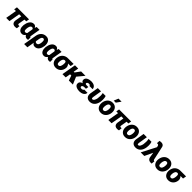

<svg xmlns="http://www.w3.org/2000/svg" viewBox="859 -3649 6720 6720"><g transform="rotate(45 4219.0 -289.5)"><path d="M666 -528.3 645 -410.2H48.3L68.8 -528.3ZM315.9 -528.3 224.1 0H63.5L155.3 -528.3ZM418 -528.3H579.1L518.1 -175.8Q516.1 -158.7 518.1 -147.7Q520 -136.7 528.6 -131.1Q537.1 -125.5 554.7 -124.5Q565.4 -124 575.7 -125Q585.9 -126 596.7 -127L585 -7.8Q564 -1.5 542.2 1.7Q520.5 4.9 498.5 4.9Q448.2 3.9 415 -15.4Q381.8 -34.7 366.7 -70.6Q351.6 -106.4 356 -156.2Z M671.9 -249.5 673.3 -259.8Q679.2 -308.1 695.3 -357.9Q711.4 -407.7 739.7 -449.2Q768.1 -490.7 810.1 -515.4Q852.1 -540 909.2 -538.1Q947.3 -536.6 972.4 -517.1Q997.6 -497.6 1012.9 -466.6Q1028.3 -435.5 1035.6 -399.2Q1043 -362.8 1044.9 -326.9Q1046.9 -291 1045.9 -262.7L1044.9 -250Q1038.1 -211.4 1022.7 -165.8Q1007.3 -120.1 982.4 -79.6Q957.5 -39.1 921.9 -13.7Q886.2 11.7 838.4 10.7Q785.2 9.3 750.7 -14.4Q716.3 -38.1 697.5 -76.2Q678.7 -114.3 673.1 -159.7Q667.5 -205.1 671.9 -249.5ZM835 -259.8 834 -249.5Q832 -231.4 831.3 -209.2Q830.6 -187 834.5 -166.3Q838.4 -145.5 850.8 -131.6Q863.3 -117.7 888.7 -116.7Q914.6 -115.2 933.1 -125.2Q951.7 -135.3 964.4 -152.8Q977.1 -170.4 984.6 -192.1Q992.2 -213.9 995.6 -235.8L1000.5 -274.9Q1002 -293 1002.2 -316.2Q1002.4 -339.4 997.3 -360.8Q992.2 -382.3 978.8 -396.7Q965.3 -411.1 939.9 -411.6Q911.1 -412.6 892.1 -397.7Q873 -382.8 861.3 -358.9Q849.6 -335 843.5 -308.3Q837.4 -281.7 835 -259.8ZM1042 -528.3H1184.6L1125 -179.7Q1124 -172.9 1122.8 -163.1Q1121.6 -153.3 1122.1 -143.6Q1122.6 -133.8 1127 -127Q1131.3 -120.1 1141.6 -119.1Q1143.6 -118.7 1145.5 -119.1Q1147.5 -119.6 1149.4 -120.1L1149.9 0.5Q1136.2 5.9 1122.6 7.8Q1108.9 9.8 1094.2 9.3Q1064 8.3 1039.1 -2.9Q1014.2 -14.2 996.3 -33.9Q978.5 -53.7 968.8 -79.8Q959 -106 959 -136.2L1005.9 -424.8Z M1154.8 203.1 1237.8 -282.2Q1245.6 -337.4 1268.6 -384.5Q1291.5 -431.6 1327.6 -466.8Q1363.8 -502 1411.6 -520.8Q1459.5 -539.6 1518.1 -538.1Q1575.7 -537.1 1615 -513.4Q1654.3 -489.7 1677.2 -450.7Q1700.2 -411.6 1708 -363.3Q1715.8 -314.9 1710.9 -264.2L1710 -253.9Q1704.1 -206.1 1687.7 -158.4Q1671.4 -110.8 1643.1 -72Q1614.7 -33.2 1573.5 -10.5Q1532.2 12.2 1476.6 10.3Q1427.7 8.8 1398.2 -17.1Q1368.7 -43 1353.8 -83Q1338.9 -123 1333 -167.2Q1327.1 -211.4 1325.2 -249Q1333 -246.1 1340.8 -243.4Q1348.6 -240.7 1356.7 -238.5Q1364.7 -236.3 1373 -234.4Q1369.1 -204.6 1373 -178Q1377 -151.4 1393.8 -134Q1410.6 -116.7 1445.8 -115.7Q1473.6 -115.2 1492.4 -128.2Q1511.2 -141.1 1522.9 -162.1Q1534.7 -183.1 1540.8 -207.3Q1546.9 -231.4 1549.3 -253.9L1550.3 -264.2Q1551.8 -281.2 1552.7 -305.9Q1553.7 -330.6 1550 -354.2Q1546.4 -377.9 1533.7 -394.3Q1521 -410.6 1495.1 -412.1Q1467.8 -413.1 1449.7 -398.4Q1431.6 -383.8 1420.7 -360.4Q1409.7 -336.9 1403.8 -311.3Q1397.9 -285.6 1395 -265.1L1315.4 203.1Z M1762.7 -249.5 1764.2 -259.8Q1770 -308.1 1786.1 -357.9Q1802.2 -407.7 1830.6 -449.2Q1858.9 -490.7 1900.9 -515.4Q1942.9 -540 2000 -538.1Q2038.1 -536.6 2063.2 -517.1Q2088.4 -497.6 2103.8 -466.6Q2119.1 -435.5 2126.5 -399.2Q2133.8 -362.8 2135.7 -326.9Q2137.7 -291 2136.7 -262.7L2135.7 -250Q2128.9 -211.4 2113.5 -165.8Q2098.1 -120.1 2073.2 -79.6Q2048.3 -39.1 2012.7 -13.7Q1977.1 11.7 1929.2 10.7Q1876 9.3 1841.6 -14.4Q1807.1 -38.1 1788.3 -76.2Q1769.5 -114.3 1763.9 -159.7Q1758.3 -205.1 1762.7 -249.5ZM1925.8 -259.8 1924.8 -249.5Q1922.9 -231.4 1922.1 -209.2Q1921.4 -187 1925.3 -166.3Q1929.2 -145.5 1941.7 -131.6Q1954.1 -117.7 1979.5 -116.7Q2005.4 -115.2 2023.9 -125.2Q2042.5 -135.3 2055.2 -152.8Q2067.9 -170.4 2075.4 -192.1Q2083 -213.9 2086.4 -235.8L2091.3 -274.9Q2092.8 -293 2093 -316.2Q2093.3 -339.4 2088.1 -360.8Q2083 -382.3 2069.6 -396.7Q2056.2 -411.1 2030.8 -411.6Q2002 -412.6 1982.9 -397.7Q1963.9 -382.8 1952.1 -358.9Q1940.4 -335 1934.3 -308.3Q1928.2 -281.7 1925.8 -259.8ZM2132.8 -528.3H2275.4L2215.8 -179.7Q2214.8 -172.9 2213.6 -163.1Q2212.4 -153.3 2212.9 -143.6Q2213.4 -133.8 2217.8 -127Q2222.2 -120.1 2232.4 -119.1Q2234.4 -118.7 2236.3 -119.1Q2238.3 -119.6 2240.2 -120.1L2240.7 0.5Q2227.1 5.9 2213.4 7.8Q2199.7 9.8 2185.1 9.3Q2154.8 8.3 2129.9 -2.9Q2105 -14.2 2087.2 -33.9Q2069.3 -53.7 2059.6 -79.8Q2049.8 -106 2049.8 -136.2L2096.7 -424.8Z M2303.7 -255.4 2305.2 -265.6Q2312 -324.7 2334.7 -372.6Q2357.4 -420.4 2394.3 -454.8Q2431.2 -489.3 2480.2 -508.5Q2529.3 -527.8 2588.9 -529.8Q2603.5 -513.2 2612.1 -496.8Q2620.6 -480.5 2631.6 -466.1Q2642.6 -451.7 2664.1 -441.9Q2700.2 -425.3 2728.5 -395.5Q2756.8 -365.7 2772.7 -328.4Q2788.6 -291 2786.1 -250.5L2785.2 -239.7Q2780.3 -185.1 2758.8 -138.9Q2737.3 -92.8 2701.9 -58.8Q2666.5 -24.9 2619.6 -6.6Q2572.8 11.7 2516.6 10.7Q2459 9.8 2416.7 -11.7Q2374.5 -33.2 2347.7 -69.8Q2320.8 -106.4 2309.8 -154.1Q2298.8 -201.7 2303.7 -255.4ZM2465.8 -265.6 2464.4 -255.4Q2462.9 -235.4 2462.4 -211.7Q2461.9 -188 2467 -166.5Q2472.2 -145 2486.6 -130.9Q2501 -116.7 2528.3 -115.7Q2556.2 -114.7 2574.5 -128.9Q2592.8 -143.1 2604 -165.5Q2615.2 -188 2620.8 -213.1Q2626.5 -238.3 2628.9 -259.8L2629.9 -270Q2631.3 -287.1 2632.3 -309.3Q2633.3 -331.5 2629.4 -352.3Q2625.5 -373 2613 -387Q2600.6 -400.9 2576.2 -401.9Q2548.3 -402.8 2528.3 -390.9Q2508.3 -378.9 2495.4 -358.4Q2482.4 -337.9 2475.3 -313.5Q2468.3 -289.1 2465.8 -265.6ZM2872.6 -528.3 2850.1 -401.4H2575.7L2598.1 -528.3Z M3100.1 -528.3 3008.8 0H2848.1L2939.5 -528.3ZM3459.5 -528.3 3173.8 -184.6H3019.5L3027.8 -338.4H3104.5L3244.1 -528.3ZM3164.6 0 3089.4 -219.7 3243.2 -285.6 3364.3 0Z M3670.9 -287.6 3802.7 -287.1 3791 -219.7H3715.8Q3695.3 -219.7 3673.6 -214.8Q3651.9 -210 3635.5 -197.3Q3619.1 -184.6 3614.7 -160.6Q3612.3 -146 3617.2 -135.7Q3622.1 -125.5 3632.1 -119.1Q3642.1 -112.8 3654.3 -109.6Q3666.5 -106.4 3678.7 -106.4Q3696.8 -106 3715.6 -110.1Q3734.4 -114.3 3748.8 -125.2Q3763.2 -136.2 3768.1 -156.2L3930.2 -156.7Q3927.2 -109.9 3904.3 -77.6Q3881.3 -45.4 3845.2 -25.9Q3809.1 -6.3 3767.1 2.2Q3725.1 10.7 3684.6 10.3Q3649.4 9.3 3608.6 1.7Q3567.9 -5.9 3531.7 -23.7Q3495.6 -41.5 3473.1 -71.3Q3450.7 -101.1 3451.7 -146Q3452.6 -188.5 3473.6 -216.1Q3494.6 -243.7 3527.6 -259.3Q3560.5 -274.9 3598.4 -281.2Q3636.2 -287.6 3670.9 -287.6ZM3796.4 -252 3683.1 -252.4Q3655.3 -253.4 3623.8 -260.5Q3592.3 -267.6 3564.5 -282.5Q3536.6 -297.4 3519.3 -321.3Q3502 -345.2 3502.4 -379.9Q3502.9 -427.7 3528.3 -458.7Q3553.7 -489.7 3593.3 -507.3Q3632.8 -524.9 3677 -531.5Q3721.2 -538.1 3758.8 -537.6Q3796.9 -536.6 3833.3 -526.9Q3869.6 -517.1 3899.4 -497.3Q3929.2 -477.5 3947 -447Q3964.8 -416.5 3965.8 -374L3807.1 -375Q3806.6 -393.1 3797.4 -402.8Q3788.1 -412.6 3773.4 -416.3Q3758.8 -419.9 3742.2 -419.9Q3725.1 -419.4 3706.8 -414.1Q3688.5 -408.7 3674.8 -396.7Q3661.1 -384.8 3657.7 -365.2Q3655.3 -352.1 3660.2 -343.5Q3665 -335 3674.6 -330.3Q3684.1 -325.7 3695.3 -323.5Q3706.5 -321.3 3716.3 -321.3L3808.6 -320.8Z M4068.4 -528.3H4229L4175.8 -198.7Q4174.8 -189.9 4173.8 -176.5Q4172.9 -163.1 4174.3 -149.7Q4175.8 -136.2 4182.1 -126.7Q4188.5 -117.2 4202.1 -116.2Q4230 -114.3 4250.5 -131.3Q4271 -148.4 4284.9 -175Q4298.8 -201.7 4306.9 -230Q4314.9 -258.3 4317.9 -278.8Q4327.1 -340.8 4327.4 -404.8Q4327.6 -468.8 4314 -529.8L4458 -528.8Q4471.7 -489.3 4477.3 -447.3Q4482.9 -405.3 4481.9 -362.8Q4481 -320.3 4476.1 -278.8Q4468.8 -219.7 4448.2 -167Q4427.7 -114.3 4392.8 -73.7Q4357.9 -33.2 4308.3 -10.5Q4258.8 12.2 4193.8 10.7Q4146.5 9.8 4110.6 -5.9Q4074.7 -21.5 4051.5 -49.6Q4028.3 -77.6 4018.6 -116Q4008.8 -154.3 4013.7 -201.2Z M4529.8 -255.9 4530.8 -266.1Q4537.1 -323.2 4558.6 -373Q4580.1 -422.9 4616 -460.4Q4651.9 -498 4700.7 -518.8Q4749.5 -539.6 4810.1 -538.1Q4868.2 -537.1 4910.6 -515.6Q4953.1 -494.1 4980.5 -457.3Q5007.8 -420.4 5019.3 -372.3Q5030.8 -324.2 5025.9 -270L5024.9 -259.3Q5018.6 -202.6 4996.6 -153.3Q4974.6 -104 4938.7 -66.9Q4902.8 -29.8 4854 -9.3Q4805.2 11.2 4745.1 9.8Q4688 8.8 4645.3 -12.5Q4602.5 -33.7 4575.2 -70.1Q4547.9 -106.4 4536.4 -154.1Q4524.9 -201.7 4529.8 -255.9ZM4691.4 -266.1 4690.4 -255.9Q4689 -235.8 4688.7 -212.2Q4688.5 -188.5 4693.8 -166.7Q4699.2 -145 4713.6 -131.1Q4728 -117.2 4755.4 -116.2Q4784.7 -115.2 4804.4 -128.4Q4824.2 -141.6 4836.4 -163.6Q4848.6 -185.5 4855.2 -210.9Q4861.8 -236.3 4864.3 -259.8L4865.2 -270Q4866.7 -289.6 4866.9 -313.7Q4867.2 -337.9 4861.8 -359.9Q4856.4 -381.8 4841.8 -396.2Q4827.1 -410.6 4799.8 -411.6Q4770.5 -412.6 4750.7 -398.9Q4731 -385.3 4718.8 -363Q4706.5 -340.8 4700.2 -315.2Q4693.8 -289.6 4691.4 -266.1ZM4772 -613.3 4841.3 -782.2H4992.7L4873.5 -613.3Z M5720.7 -528.3 5699.7 -410.2H5103L5123.5 -528.3ZM5370.6 -528.3 5278.8 0H5118.2L5210 -528.3ZM5472.7 -528.3H5633.8L5572.8 -175.8Q5570.8 -158.7 5572.8 -147.7Q5574.7 -136.7 5583.3 -131.1Q5591.8 -125.5 5609.4 -124.5Q5620.1 -124 5630.4 -125Q5640.6 -126 5651.4 -127L5639.6 -7.8Q5618.7 -1.5 5596.9 1.7Q5575.2 4.9 5553.2 4.9Q5502.9 3.9 5469.7 -15.4Q5436.5 -34.7 5421.4 -70.6Q5406.2 -106.4 5410.6 -156.2Z M5724.6 -255.9 5725.6 -266.1Q5731.9 -323.2 5753.4 -373Q5774.9 -422.9 5810.8 -460.4Q5846.7 -498 5895.5 -518.8Q5944.3 -539.6 6004.9 -538.1Q6063 -537.1 6105.5 -515.6Q6147.9 -494.1 6175.3 -457.3Q6202.6 -420.4 6214.1 -372.3Q6225.6 -324.2 6220.7 -270L6219.7 -259.3Q6213.4 -202.6 6191.4 -153.3Q6169.4 -104 6133.5 -66.9Q6097.7 -29.8 6048.8 -9.3Q6000 11.2 5939.9 9.8Q5882.8 8.8 5840.1 -12.5Q5797.4 -33.7 5770 -70.1Q5742.7 -106.4 5731.2 -154.1Q5719.7 -201.7 5724.6 -255.9ZM5886.2 -266.1 5885.3 -255.9Q5883.8 -235.8 5883.5 -212.2Q5883.3 -188.5 5888.7 -166.7Q5894 -145 5908.4 -131.1Q5922.9 -117.2 5950.2 -116.2Q5979.5 -115.2 5999.3 -128.4Q6019 -141.6 6031.2 -163.6Q6043.5 -185.5 6050 -210.9Q6056.6 -236.3 6059.1 -259.8L6060.1 -270Q6061.5 -289.6 6061.8 -313.7Q6062 -337.9 6056.6 -359.9Q6051.3 -381.8 6036.6 -396.2Q6022 -410.6 5994.6 -411.6Q5965.3 -412.6 5945.6 -398.9Q5925.8 -385.3 5913.6 -363Q5901.4 -340.8 5895 -315.2Q5888.7 -289.6 5886.2 -266.1Z M6336.9 -528.3H6497.6L6444.3 -198.7Q6443.4 -189.9 6442.4 -176.5Q6441.4 -163.1 6442.9 -149.7Q6444.3 -136.2 6450.7 -126.7Q6457 -117.2 6470.7 -116.2Q6498.5 -114.3 6519 -131.3Q6539.6 -148.4 6553.5 -175Q6567.4 -201.7 6575.4 -230Q6583.5 -258.3 6586.4 -278.8Q6595.7 -340.8 6595.9 -404.8Q6596.2 -468.8 6582.5 -529.8L6726.6 -528.8Q6740.2 -489.3 6745.8 -447.3Q6751.5 -405.3 6750.5 -362.8Q6749.5 -320.3 6744.6 -278.8Q6737.3 -219.7 6716.8 -167Q6696.3 -114.3 6661.4 -73.7Q6626.5 -33.2 6576.9 -10.5Q6527.3 12.2 6462.4 10.7Q6415 9.8 6379.2 -5.9Q6343.3 -21.5 6320.1 -49.6Q6296.9 -77.6 6287.1 -116Q6277.3 -154.3 6282.2 -201.2Z M7045.9 -313 6898.4 0H6720.7L7002 -543.9L7115.2 -543.5ZM6990.7 -759.3Q7012.2 -758.8 7031.7 -753.4Q7051.3 -748 7067.6 -737.5Q7084 -727.1 7096.2 -711.4Q7108.4 -695.8 7114.7 -674.3L7224.6 -174.3Q7227.1 -163.1 7231 -150.9Q7234.9 -138.7 7242.2 -129.4Q7249.5 -120.1 7262.7 -118.7Q7267.6 -118.2 7272.2 -118.2Q7276.9 -118.2 7281.2 -118.2L7268.6 7.3Q7254.9 8.8 7241 8.8Q7227.1 8.8 7213.4 8.3Q7177.2 7.3 7148.7 -5.9Q7120.1 -19 7100.8 -43.7Q7081.5 -68.4 7073.2 -104L7011.2 -474.6L6981.9 -589.4Q6977.5 -603 6970.5 -612.1Q6963.4 -621.1 6952.9 -625.5Q6942.4 -629.9 6928.2 -630.9Q6919.4 -631.3 6911.1 -630.9Q6902.8 -630.4 6894.5 -629.9L6901.4 -748.5Q6922.9 -754.4 6945.6 -757.1Q6968.3 -759.8 6990.7 -759.3Z M7327.1 -255.9 7328.1 -266.1Q7334.5 -323.2 7356 -373Q7377.4 -422.9 7413.3 -460.4Q7449.2 -498 7498 -518.8Q7546.9 -539.6 7607.4 -538.1Q7665.5 -537.1 7708 -515.6Q7750.5 -494.1 7777.8 -457.3Q7805.2 -420.4 7816.7 -372.3Q7828.1 -324.2 7823.2 -270L7822.3 -259.3Q7815.9 -202.6 7793.9 -153.3Q7772 -104 7736.1 -66.9Q7700.2 -29.8 7651.4 -9.3Q7602.5 11.2 7542.5 9.8Q7485.4 8.8 7442.6 -12.5Q7399.9 -33.7 7372.6 -70.1Q7345.2 -106.4 7333.7 -154.1Q7322.3 -201.7 7327.1 -255.9ZM7488.8 -266.1 7487.8 -255.9Q7486.3 -235.8 7486.1 -212.2Q7485.8 -188.5 7491.2 -166.7Q7496.6 -145 7511 -131.1Q7525.4 -117.2 7552.7 -116.2Q7582 -115.2 7601.8 -128.4Q7621.6 -141.6 7633.8 -163.6Q7646 -185.5 7652.6 -210.9Q7659.2 -236.3 7661.6 -259.8L7662.6 -270Q7664.1 -289.6 7664.3 -313.7Q7664.6 -337.9 7659.2 -359.9Q7653.8 -381.8 7639.2 -396.2Q7624.5 -410.6 7597.2 -411.6Q7567.9 -412.6 7548.1 -398.9Q7528.3 -385.3 7516.1 -363Q7503.9 -340.8 7497.6 -315.2Q7491.2 -289.6 7488.8 -266.1Z M7869.6 -255.4 7871.1 -265.6Q7877.9 -324.7 7900.6 -372.6Q7923.3 -420.4 7960.2 -454.8Q7997.1 -489.3 8046.1 -508.5Q8095.2 -527.8 8154.8 -529.8Q8169.4 -513.2 8178 -496.8Q8186.5 -480.5 8197.5 -466.1Q8208.5 -451.7 8230 -441.9Q8266.1 -425.3 8294.4 -395.5Q8322.8 -365.7 8338.6 -328.4Q8354.5 -291 8352.1 -250.5L8351.1 -239.7Q8346.2 -185.1 8324.7 -138.9Q8303.2 -92.8 8267.8 -58.8Q8232.4 -24.9 8185.5 -6.6Q8138.7 11.7 8082.5 10.7Q8024.9 9.8 7982.7 -11.7Q7940.4 -33.2 7913.6 -69.8Q7886.7 -106.4 7875.7 -154.1Q7864.7 -201.7 7869.6 -255.4ZM8031.7 -265.6 8030.3 -255.4Q8028.8 -235.4 8028.3 -211.7Q8027.8 -188 8033 -166.5Q8038.1 -145 8052.5 -130.9Q8066.9 -116.7 8094.2 -115.7Q8122.1 -114.7 8140.4 -128.9Q8158.7 -143.1 8169.9 -165.5Q8181.2 -188 8186.8 -213.1Q8192.4 -238.3 8194.8 -259.8L8195.8 -270Q8197.3 -287.1 8198.2 -309.3Q8199.2 -331.5 8195.3 -352.3Q8191.4 -373 8179 -387Q8166.5 -400.9 8142.1 -401.9Q8114.3 -402.8 8094.2 -390.9Q8074.2 -378.9 8061.3 -358.4Q8048.3 -337.9 8041.3 -313.5Q8034.2 -289.1 8031.7 -265.6ZM8438.5 -528.3 8416 -401.4H8141.6L8164.1 -528.3Z"/></g></svg>

Font: Roboto Black
Style: Italic
Weight: 900
Italic angle: -12°
Designer: Christian Robertson
Foundry: Google
Version: Version 3.0; 2020